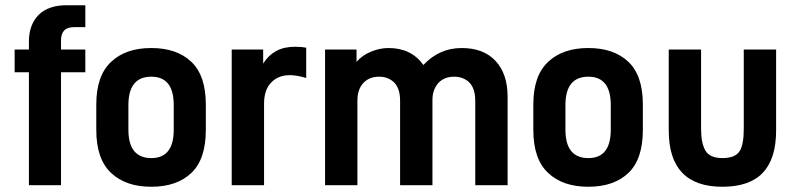

<svg xmlns="http://www.w3.org/2000/svg" viewBox="-20 -710 3049 736"><path d="M227.1 -594.2Q213.9 -581.1 213.9 -556.2V-520H307.1V-433.1H213.9V0H90.8V-433.1H36.1V-520H90.8V-550.8Q90.8 -615.7 128.9 -653.8Q166.5 -689.9 234.9 -689.9H307.1V-606H266.1Q238.8 -606 227.1 -594.2Z M406.2 -46.9Q349.1 -99.6 349.1 -211.9V-309.1Q349.1 -420.4 406.2 -473.1Q461.9 -525.9 560.1 -525.9Q657.7 -525.9 713.4 -473.1Q769 -420.4 769 -309.1V-211.9Q769 -99.6 713.4 -46.9Q657.7 5.9 560.1 5.9Q461.9 5.9 406.2 -46.9ZM646 -307.1Q646 -416 560.1 -416Q472.2 -416 472.2 -307.1V-212.9Q472.2 -104 560.1 -104Q646 -104 646 -212.9Z M988.8 -520V-465.8Q1008.3 -498 1040 -515.1Q1069.3 -530.8 1111.8 -530.8Q1136.2 -530.8 1153.8 -526.9V-411.1Q1117.7 -421.9 1091.8 -421.9Q1046.4 -421.9 1020 -394Q992.2 -366.2 992.2 -312V0H868.2V-520Z M1346.7 -520V-473.1Q1369.6 -499 1402.8 -512.2Q1435.5 -525.9 1469.7 -525.9Q1556.6 -525.9 1603 -460.9Q1663.6 -525.9 1750 -525.9Q1834 -525.9 1879.9 -476.1Q1925.8 -426.8 1925.8 -338.9V0H1801.8V-324.2Q1801.8 -369.6 1779.8 -393.1Q1756.8 -416 1720.7 -416Q1683.1 -416 1660.6 -392.1Q1637.7 -366.2 1637.7 -327.1V0H1513.7V-324.2Q1513.7 -369.6 1491.7 -393.1Q1468.8 -416 1433.1 -416Q1395.5 -416 1373 -392.1Q1350.1 -367.7 1350.1 -324.2V0H1226.1V-520Z M2081.5 -46.9Q2024.4 -99.6 2024.4 -211.9V-309.1Q2024.4 -420.4 2081.5 -473.1Q2137.2 -525.9 2235.4 -525.9Q2333 -525.9 2388.7 -473.1Q2444.3 -420.4 2444.3 -309.1V-211.9Q2444.3 -99.6 2388.7 -46.9Q2333 5.9 2235.4 5.9Q2137.2 5.9 2081.5 -46.9ZM2321.3 -307.1Q2321.3 -416 2235.4 -416Q2147.5 -416 2147.5 -307.1V-212.9Q2147.5 -104 2235.4 -104Q2321.3 -104 2321.3 -212.9Z M2543.5 -520H2667.5V-215.8Q2667.5 -161.1 2684.1 -132.8Q2701.2 -104 2749 -104Q2798.8 -104 2815.4 -130.9Q2831.1 -155.8 2831.1 -215.8V-520H2955.1V-210Q2955.1 -101.6 2904.3 -47.9Q2853.5 5.9 2749 5.9Q2543.5 5.9 2543.5 -210Z"/></svg>

Font: D-DIN-PRO
Style: Bold
Weight: 700
Designer: Charles Nix
Foundry: Datto Inc.
Version: Version 1.000;hotconv 1.0.109;makeotfexe 2.5.65596